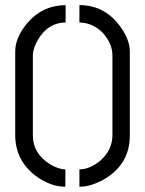

<svg xmlns="http://www.w3.org/2000/svg" viewBox="-20 -708 555 733"><path d="M38.1 -190.4V-511.7Q38.1 -563.5 82 -617.2Q140.6 -687.5 230.5 -688.5V-622.1Q164.1 -622.1 125 -556.6Q105.5 -523.4 105.5 -496.1V-190.4Q105.5 -122.1 170.9 -81.1Q203.1 -61.5 229.5 -61.5V4.9Q173.8 4.9 118.2 -35.2Q39.1 -93.8 38.1 -190.4ZM283.2 4.9V-61.5Q324.2 -61.5 365.2 -96.7Q408.2 -135.7 409.2 -190.4V-496.1Q409.2 -542 372.1 -583Q334 -621.1 283.2 -622.1V-688.5Q381.8 -688.5 441.4 -603.5Q475.6 -554.7 475.6 -511.7V-190.4Q475.6 -82 378.9 -24.4Q328.1 4.9 283.2 4.9Z"/></svg>

Font: Post No Bills Jaffna Medium
Style: Regular
Weight: 500
Designer: Kosala Senevirathne, Siva Puranthara, Lasantha Premarathna, Tharique Azeez
Foundry: Mooniak
Version: Version 1.220 ; ttfautohint (v1.6)